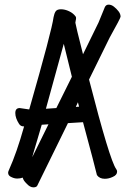

<svg xmlns="http://www.w3.org/2000/svg" viewBox="-20 -757 540 828"><path d="M119 -79Q121 -83 189 -221L160 -219Q149 -182 124 -97ZM142 41Q139 51 124 51Q109 51 94 34Q81 22 78 9Q67 13 54.5 13Q42 13 30 7Q15 1 15 -12Q15 -17 19 -25Q52 -98 84 -212Q82 -212 81 -212Q69 -212 62 -223Q46 -248 46 -269.5Q46 -291 65 -291L106 -285Q204 -627 211 -683Q214 -699 220 -708Q226 -717 243 -717Q260 -717 278 -708.5Q296 -700 306 -686Q308 -684 308 -679Q308 -674 306.5 -668.5Q305 -663 305 -659Q306 -649 338 -523L405 -660Q411 -674 432 -726Q437 -737 448.5 -737Q460 -737 471 -728.5Q482 -720 491 -708.5Q500 -697 500 -685Q500 -679 453 -595L364 -414Q453 -67 481 -28Q485 -23 485 -17Q485 -2 466 6Q449 14 432 14Q409 14 398 -2Q390 -37 338 -230L273 -226ZM178 -288 223 -291 290 -426 255 -568ZM316 -316 307 -296 321 -297Q319 -306 316 -316Z"/></svg>

Font: Moon Stars Kai HW
Style: Bold
Weight: 700
Designer: GuiWonder
Version: Version 1.101